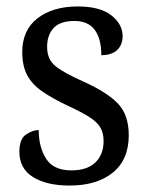

<svg xmlns="http://www.w3.org/2000/svg" viewBox="-20 -565 458 595"><path d="M196 10Q124 10 82 -16.5Q40 -43 40 -95Q40 -134 60.5 -148Q81 -162 100 -162Q100 -109 123 -73Q146 -37 201 -37Q250 -37 275.5 -61.5Q301 -86 301 -128Q301 -152 291.5 -169Q282 -186 258 -201.5Q234 -217 191 -237Q142 -260 110.5 -282Q79 -304 64 -332.5Q49 -361 49 -404Q49 -472 96.5 -508.5Q144 -545 221 -545Q290 -545 325 -517.5Q360 -490 360 -453Q360 -426 343 -410Q326 -394 294 -394Q294 -445 273.5 -472.5Q253 -500 211 -500Q166 -500 146 -478Q126 -456 126 -420Q126 -381 152 -360Q178 -339 239 -312Q312 -279 345.5 -244Q379 -209 379 -146Q379 -70 329.5 -30Q280 10 196 10Z"/></svg>

Font: Noto Serif Hebrew SemiCondensed
Style: Regular
Weight: 400
Width: 4
Designer: Monotype Design Team
Foundry: Monotype Imaging Inc.
Version: Version 2.004; ttfautohint (v1.8.4.7-5d5b)